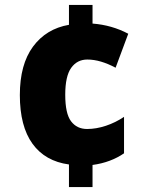

<svg xmlns="http://www.w3.org/2000/svg" viewBox="-20 -837 593 774"><path d="M353 -742Q431 -736 497 -701L446 -564Q416 -580 387.5 -588.5Q359 -597 332 -597Q291 -597 267 -563.5Q243 -530 243 -455Q243 -379 266.5 -348Q290 -317 331 -317Q368 -317 407 -330Q446 -343 480 -366V-219Q454 -201 422 -189Q390 -177 353 -172V-83H258V-174Q162 -187 111 -257.5Q60 -328 60 -454Q60 -577 113 -649Q166 -721 258 -737V-817H353Z"/></svg>

Font: Noto Sans Telugu UI SemiCondensed Black
Style: Regular
Weight: 900
Width: 4
Designer: Jelle Bosma - Monotype Design Team
Foundry: Monotype Imaging Inc.
Version: Version 2.005; ttfautohint (v1.8.4.7-5d5b)